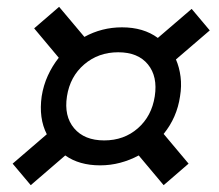

<svg xmlns="http://www.w3.org/2000/svg" viewBox="-20 -637 640 562"><path d="M80 -554 153 -617 227 -529Q278 -557 337 -557Q400 -557 442 -526L541 -611L594 -548L495 -463Q505 -440 508.5 -412.5Q512 -385 507 -355Q498 -293 459 -245L532 -158L459 -95L386 -182Q360 -168 331.5 -160.5Q303 -153 273 -153Q212 -153 171 -182L70 -95L17 -158L117 -244Q93 -291 102 -355Q107 -387 120 -415.5Q133 -444 152 -468ZM285 -226Q343 -226 383.5 -261.5Q424 -297 433 -355Q442 -413 413 -448.5Q384 -484 326 -484Q268 -484 226.5 -448.5Q185 -413 176 -355Q167 -297 197 -261.5Q227 -226 285 -226Z"/></svg>

Font: JetBrains Mono ExtraBold
Style: Italic
Weight: 800
Designer: Philipp Nurullin, Konstantin Bulenkov
Foundry: JetBrains
Version: Version 1.000; ttfautohint (v1.8.3)